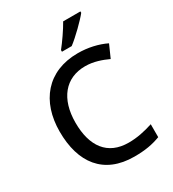

<svg xmlns="http://www.w3.org/2000/svg" viewBox="-223 -1063 1078 1195"><g transform="rotate(-30 316.5 -465.5)"><path d="M546 -931V-941H422C397 -896 351 -830 321 -793V-781H391C439 -817 517 -894 546 -931ZM400 -631C461 -631 515 -611 561 -590L601 -680C544 -708 473 -724 401 -724C181 -724 60 -573 60 -357C60 -134 166 10 386 10C464 10 518 0 574 -21V-114C515 -95 460 -83 399 -83C247 -83 173 -187 173 -356C173 -527 258 -631 400 -631Z"/></g></svg>

Font: Noto Sans Gunjala Gondi Medium
Style: Regular
Weight: 500
Designer: Ek Type
Foundry: Ek Type
Version: Version 1.004